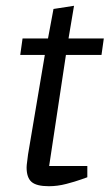

<svg xmlns="http://www.w3.org/2000/svg" viewBox="-20 -640 379 664"><path d="M135 -450H50L58 -507H146L165 -609L236 -620L217 -507H339L331 -450H208L150 -66H282V-27Q282 -27 261 -19.5Q240 -12 209.5 -4Q179 4 149 4Q106 4 89 -11Q72 -26 72 -61Q72 -68 74 -82Q76 -96 77 -106Z"/></svg>

Font: Faustina VF Beta
Style: Italic
Weight: 400
Italic angle: -8°
Designer: Alfonso Garcia
Foundry: Omnibus-Type
Version: Version 1.006